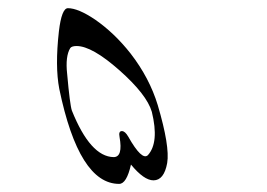

<svg xmlns="http://www.w3.org/2000/svg" viewBox="-20 -492 662 476"><path d="M394.5 -87.9Q386.7 -44.9 360.4 -44.9Q336.9 -44.9 304.7 -84Q293.9 -36.1 275.4 -36.1Q175.8 -36.1 127 -271.5Q116.2 -327.1 126 -414.1Q132.8 -471.7 148.4 -471.7Q173.8 -471.7 215.8 -443.4Q263.7 -410.2 303.7 -359.4Q350.6 -298.8 371.1 -231.4Q401.4 -128.9 394.5 -87.9ZM261.7 -102.5Q285.2 -102.5 276.4 -152.3Q273.4 -167 282.2 -167Q290 -167 297.9 -153.3Q332 -92.8 346.7 -107.4Q375 -138.7 356.4 -214.8Q343.8 -257.8 275.9 -317.9Q208 -377.9 169.9 -377.9Q158.2 -377.9 154.3 -373Q141.6 -352.5 146.5 -308.6Q153.3 -232.4 158.2 -217.8Q204.1 -103.5 261.7 -102.5Z"/></svg>

Font: Thabit-Oblique
Style: Oblique
Weight: 500
Designer: Regenerated by Nadim Shaikli
Foundry: MAK Alagha
Version: 0.01